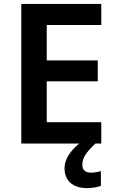

<svg xmlns="http://www.w3.org/2000/svg" viewBox="-20 -734 593 982"><path d="M401 109C401 72 423 43 468 0H498V-109H219V-318H480V-425H219V-606H498V-714H89V0H385C340 37 310 82 310 126C310 190 352 228 425 228C455 228 475 223 496 217V141C483 145 464 149 444 149C418 149 401 136 401 109Z"/></svg>

Font: Noto Sans Georgian SemiBold
Style: Regular
Weight: 600
Designer: Monotype Design Team, Akaki Razmadze
Foundry: Google LLC
Version: Version 2.005